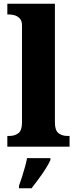

<svg xmlns="http://www.w3.org/2000/svg" viewBox="-20 -780 409 1021"><path d="M19 0V-57H30Q59 -57 78 -72Q97 -87 97 -128V-644Q97 -670 84.5 -682.5Q72 -695 56.5 -699Q41 -703 30 -703H19V-760H272V-128Q272 -87 291 -72Q310 -57 339 -57H350V0ZM81 208Q88 189 96.5 162.5Q105 136 112.5 109Q120 82 124 61H248V71Q239 92 222 118.5Q205 145 185 172Q165 199 148 221H81Z"/></svg>

Font: Noto Serif Sinhala ExtraBold
Style: Regular
Weight: 800
Designer: Jelle Bosma - Monotype Design Team
Foundry: Monotype Imaging Inc.
Version: Version 2.007; ttfautohint (v1.8.4.7-5d5b)